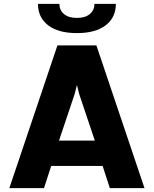

<svg xmlns="http://www.w3.org/2000/svg" viewBox="-20 -966 790 986"><path d="M275 -733H475L722 0H544L507 -114H243L206 0H28ZM467 -244 387 -482 363 -577H387L363 -482L283 -244ZM175 -946H285Q285 -914 308.5 -894Q332 -874 375 -874Q418 -874 441.5 -894Q465 -914 465 -946H575Q575 -876.6 523 -836.3Q471 -796 375 -796Q279 -796 227 -836.3Q175 -876.6 175 -946Z"/></svg>

Font: Kreadon
Style: Regular
Weight: 400
Designer: kohakuno
Foundry: StudioGnu
Version: Version 1.000;Glyphs 3.1.2 (3151)